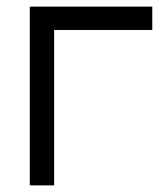

<svg xmlns="http://www.w3.org/2000/svg" viewBox="-20 -560 505 580"><path d="M70 0V-540H440V-469.5H143.5V0Z"/></svg>

Font: Cns Manrope
Style: Regular
Weight: 400
Designer: Mikhail Sharanda
Foundry: Mikhail Sharanda
Version: Version 4.504